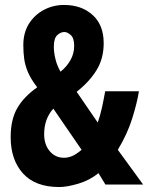

<svg xmlns="http://www.w3.org/2000/svg" viewBox="-20 -744 597 774"><path d="M238 -724Q309 -724 353.5 -683.5Q398 -643 398 -570Q398 -507 368.5 -460Q339 -413 289 -374L374 -250Q384 -278 391 -310Q398 -342 404 -376H540Q533 -331 513.5 -268Q494 -205 455 -140L557 0H405L377 -46Q341 -17 295.5 -3.5Q250 10 219 10Q122 10 72.5 -45Q23 -100 23 -191Q23 -262 49.5 -308Q76 -354 130 -392Q104 -426 92.5 -453.5Q81 -481 77.5 -507Q74 -533 74 -562Q74 -612 96.5 -648Q119 -684 156.5 -704Q194 -724 238 -724ZM239 -615Q225 -615 211 -602.5Q197 -590 197 -555Q197 -533 203.5 -506Q210 -479 224 -455Q249 -475 264 -501.5Q279 -528 279 -559Q279 -590 265.5 -602.5Q252 -615 239 -615ZM195 -306Q158 -265 158 -203Q158 -161 180.5 -134.5Q203 -108 238 -108Q254 -108 270 -114.5Q286 -121 309 -140Z"/></svg>

Font: Noto Sans Gujarati UI ExtraCondensed
Style: Bold
Weight: 700
Width: 2
Designer: Jelle Bosma - Monotype Design Team, Universal Thirst
Foundry: Monotype Imaging Inc.
Version: Version 2.106; ttfautohint (v1.8.4.7-5d5b)